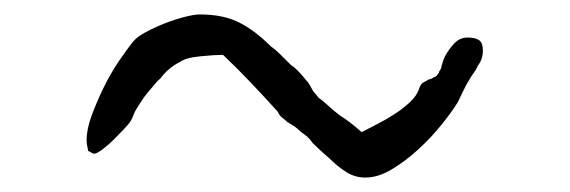

<svg xmlns="http://www.w3.org/2000/svg" viewBox="-20 -605 789 266"><path d="M102 -397Q100 -405 100 -411Q100 -426 107 -445Q114 -464 123.5 -483.5Q133 -503 144.5 -520Q156 -537 165 -548Q170 -554 182 -560.5Q194 -567 208 -572.5Q222 -578 235.5 -581.5Q249 -585 257 -585Q289 -585 311 -574Q333 -563 355 -541Q362 -536 368.5 -529.5Q375 -523 383 -515Q388 -512 394.5 -505Q401 -498 404 -494Q408 -490 412 -482Q414 -478 416.5 -475.5Q419 -473 421 -470Q429 -464 436 -457.5Q443 -451 451 -445Q464 -437 481 -422Q491 -427 503.5 -433.5Q516 -440 527.5 -447.5Q539 -455 548.5 -464Q558 -473 561 -483Q563 -489 567 -491Q571 -493 574 -495Q577 -495 581 -498Q583 -498 585 -500Q586 -502 588 -504Q588 -506 591 -510Q593 -520 597 -528Q602 -537 609.5 -545Q617 -553 628 -553Q638 -553 643.5 -549.5Q649 -546 649 -535Q649 -523 642 -514Q640 -509 637 -505Q634 -501 631 -496Q626 -488 622 -479.5Q618 -471 614 -463Q606 -450 591.5 -432Q577 -414 559.5 -398Q542 -382 523 -370.5Q504 -359 486 -359Q472 -359 460 -366.5Q448 -374 437 -385Q430 -391 424.5 -396Q419 -401 413 -407Q409 -413 404 -417Q399 -421 396 -423Q391 -428 387 -430.5Q383 -433 378 -436Q375 -439 371 -442Q367 -445 365 -450Q347 -470 328 -490Q309 -510 289 -529Q278 -529 257.5 -527Q237 -525 229 -519Q221 -515 214 -509Q207 -503 202 -496Q199 -494 194.5 -488.5Q190 -483 184.5 -476.5Q179 -470 175 -463.5Q171 -457 169 -454Q167 -451 165.5 -447Q164 -443 162 -439Q160 -435 153 -427.5Q146 -420 138 -412Q130 -404 122 -398Q114 -392 110 -392Q109 -392 104 -395L102 -396Z"/></svg>

Font: ToneOZ-Tsuipita-TC
Style: Tsuipita-TC
Weight: 400
Designer: :Jeffrey Xuan (Chih-Lin Hsuan)  :
Foundry: jeffreyx@gmail.com, cjkFonts.io
Version: Version 0.24071